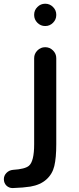

<svg xmlns="http://www.w3.org/2000/svg" viewBox="-33 -793 416 1009"><path d="M34.2 195.3Q34.2 195.3 33.2 195.3Q14.6 195.3 1 182.6Q-12.7 168.9 -12.7 148.4Q-12.7 129.9 1 115.7Q14.6 101.6 35.2 99.6Q98.6 95.7 119.1 78.1Q146.5 54.7 146.5 -35.2V-487.3Q146.5 -510.7 163.6 -527.8Q180.7 -544.9 204.1 -544.9H205.1Q228.5 -544.9 245.6 -527.8Q262.7 -510.7 262.7 -487.3V-35.2Q262.7 37.1 252.4 79.6Q242.2 122.1 210.4 150.4Q178.7 178.7 127 187.5Q90.8 193.4 34.2 195.3ZM204.1 -656.2Q180.7 -656.2 163.6 -673.3Q146.5 -690.4 146.5 -713.9V-715.8Q146.5 -739.3 163.6 -756.3Q180.7 -773.4 204.1 -773.4H205.1Q228.5 -773.4 245.6 -756.3Q262.7 -739.3 262.7 -715.8V-713.9Q262.7 -690.4 245.6 -673.3Q228.5 -656.2 205.1 -656.2Z"/></svg>

Font: Gen Jyuu Gothic P Medium
Style: Regular
Weight: 500
Designer: [Source Han Sans]
Ryoko NISHIZUKA  (kana & ideographs); Paul D. Hunt (Latin, Greek & Cyrillic); Wenlong ZHANG  (bopomofo
Version: Version 1.002.20150607